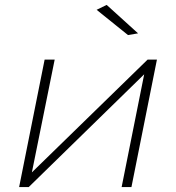

<svg xmlns="http://www.w3.org/2000/svg" viewBox="-20 -763 718 783"><path d="M162 -520H203L110 -60L582 -520H620L516 0H476L568 -460L97 0H58ZM502 -620 374 -723 415 -743 543 -627Z"/></svg>

Font: Argentum Sans ExtraLight
Style: Italic
Weight: 200
Italic angle: -11°
Designer: Julieta Ulanovsky (font), Cristiano Sobral (main changes and remaster)
Foundry: Julieta Ulanovsky (font), Cristiano Sobral (main changes and remaster)
Version: Version 2.007;June 15, 2022;FontCreator 14.0.0.2814 64-bit; 